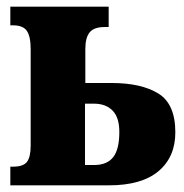

<svg xmlns="http://www.w3.org/2000/svg" viewBox="-20 -556 552 576"><path d="M11 -56H19Q50 -56 61 -70.5Q72 -85 72 -119V-408Q72 -447 60.5 -463.5Q49 -480 19 -480H11V-536H306V-475H295Q262 -475 249 -459Q236 -443 236 -409V-307H315Q404 -307 455 -275.5Q506 -244 506 -159Q506 -85 455.5 -42.5Q405 0 307 0H11ZM263 -61Q301 -61 319.5 -84.5Q338 -108 338 -160Q338 -204 317.5 -224.5Q297 -245 262 -245H235V-61Z"/></svg>

Font: Noto Serif CondBlack
Style: Regular
Weight: 900
Width: 3
Designer: Monotype Design Team
Foundry: Monotype Imaging Inc.
Version: Version 1.001